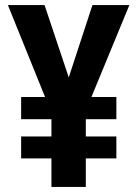

<svg xmlns="http://www.w3.org/2000/svg" viewBox="-20 -734 540 754"><path d="M250 -430 155 -714H11L157 -353H63V-266H182V-198H63V-112H182V0H317V-112H437V-198H317V-266H437V-353H339L488 -714H343Z"/></svg>

Font: Noto Sans Devanagari Condensed
Style: Bold
Weight: 700
Width: 3
Designer: Jelle Bosma - Monotype Design Team
Foundry: Monotype Imaging Inc.
Version: Version 2.004